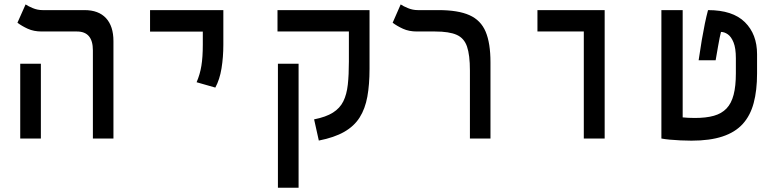

<svg xmlns="http://www.w3.org/2000/svg" viewBox="-20 -632 3556 876"><path d="M403.8 0V-402.3Q403.8 -488.3 331.1 -488.3H170.4Q134.3 -488.3 106.9 -500.7Q79.6 -513.2 59.6 -528.3L96.7 -611.8Q107.9 -604 129.4 -595Q150.9 -585.9 174.3 -585.9H365.7Q429.7 -585.9 463.6 -549.3Q497.6 -512.7 497.6 -444.3V0ZM72.3 0V-341.3H166.5V0Z M962.4 -232.4 877 -256.8Q892.6 -293 898.9 -332.3Q905.3 -371.6 905.3 -428.2V-585.9H999V-428.2Q999 -371.6 990.7 -320.3Q982.4 -269 962.4 -232.4ZM664.6 -487.8V-585.9H999V-487.8Z M1666 -585.9V-488.3H1246.1V-585.9ZM1342.3 224.6H1248V-341.3H1342.3ZM1571.8 -585.9H1666V-318.4Q1666 -246.1 1656 -190.9Q1646 -135.7 1620.8 -95.9Q1595.7 -56.2 1550.3 -30.3Q1504.9 -4.4 1434.6 9.3L1413.1 -87.4Q1467.3 -98.1 1499 -118.2Q1530.8 -138.2 1546.4 -169.7Q1562 -201.2 1566.9 -246.1Q1571.8 -291 1571.8 -351.1Z M2217.8 -347.7V0H2124V-310.1Q2124 -380.9 2110.8 -419.4Q2097.7 -458 2063.5 -473.1Q2029.3 -488.3 1965.3 -488.3H1882.3Q1846.2 -488.3 1818.8 -500.7Q1791.5 -513.2 1771.5 -528.3L1808.1 -611.8Q1819.3 -604 1841.1 -595Q1862.8 -585.9 1886.2 -585.9H1981Q2070.3 -585.9 2122.1 -562.7Q2173.8 -539.6 2195.8 -487.3Q2217.8 -435.1 2217.8 -347.7Z M2643.6 0V-585.9H2738.8V0ZM2432.1 -488.3V-585.9H2738.3V-488.3Z M3134.8 9.8Q3110.8 9.8 3084.5 8.5Q3058.1 7.3 3035.2 5.1Q3012.2 2.9 2997.6 0L3036.1 -103.5Q3064 -99.6 3091.1 -96.7Q3118.2 -93.8 3150.9 -93.8Q3201.7 -93.8 3237.1 -103.8Q3272.5 -113.8 3294.7 -137Q3316.9 -160.2 3327.1 -199.5Q3337.4 -238.8 3337.4 -297.4V-366.2Q3337.4 -412.1 3326.9 -438.2Q3316.4 -464.4 3300.8 -475.3Q3285.2 -486.3 3269.5 -486.3Q3266.6 -474.6 3263.4 -459.5Q3260.3 -444.3 3256.1 -420.4Q3252 -396.5 3245.1 -356.9H3167.5Q3174.8 -407.7 3181.9 -449.2Q3189 -490.7 3196 -524.7Q3203.1 -558.6 3210.4 -585.9Q3322.8 -585.9 3378.4 -531Q3434.1 -476.1 3434.1 -384.8V-296.9Q3434.1 -219.7 3418.7 -162.1Q3403.3 -104.5 3368.7 -66.4Q3334 -28.3 3276.4 -9.3Q3218.8 9.8 3134.8 9.8ZM2997.6 0V-585.9H3094.7V0Z"/></svg>

Font: Cascadia Mono
Style: Regular
Weight: 400
Monospace: yes
Designer: Aaron Bell
Foundry: Saja Typeworks
Version: Version 2404.023